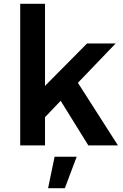

<svg xmlns="http://www.w3.org/2000/svg" viewBox="-20 -762 645 1006"><path d="M388.2 -328.1 598.1 0H442.9L297.9 -233.9L215.8 -147.9V0H85.9V-742.2H215.8V-312L436 -534.2H585.9ZM231.9 224.1 266.1 59.1H381.8L319.8 224.1Z"/></svg>

Font: Montserrat-Arabic Medium
Style: Regular
Weight: 500
Designer: Mohamed Gaber
Foundry: Kief Type Foundry
Version: Version 5.008;PS 005.008;hotconv 1.0.88;makeotf.lib2.5.64775